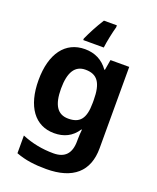

<svg xmlns="http://www.w3.org/2000/svg" viewBox="-179 -870 990 1213"><g transform="rotate(20 316.5 -263.0)"><path d="M392 -753V-766H305C271 -713 244 -660 224 -616V-606H362C367 -649 381 -714 392 -753ZM255 -556C124 -556 45 -451 45 -272C45 -95 122 10 251 10C316 10 369 -14 406 -71H410C408 -52 406 -26 406 -4V7C406 90 368 131 291 131C216 131 145 117 78 89V208C141 232 205 240 282 240C462 240 555 157 555 1V-546H429L417 -476H413C375 -529 322 -556 255 -556ZM302 -435C382 -435 416 -388 416 -271V-253C416 -145 380 -107 304 -107C231 -107 197 -161 197 -270C197 -380 232 -435 302 -435Z"/></g></svg>

Font: Noto Sans Arabic UI
Style: Bold
Weight: 700
Designer: Monotype Design Team, Nadine Chahine and Nizar Qandah
Foundry: Monotype Imaging Inc.
Version: Version 2.010